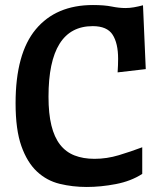

<svg xmlns="http://www.w3.org/2000/svg" viewBox="-20 -732 643 764"><path d="M42 -321Q42 -519 122.5 -615.5Q203 -712 350 -712Q395 -712 424.5 -706Q454 -700 479 -700Q496 -700 513 -703Q530 -706 549 -711L560 -457L448 -444Q449 -459 449.5 -472.5Q450 -486 450 -498Q450 -560 428 -594Q406 -628 349 -628Q173 -628 173 -347Q173 -280 184.5 -233Q196 -186 219 -156.5Q242 -127 276.5 -113.5Q311 -100 356 -100Q405 -100 453 -114.5Q501 -129 546 -146V-40Q501 -11 441 0.5Q381 12 325 12Q269 12 217.5 -0.5Q166 -13 127 -49.5Q88 -86 65 -151Q42 -216 42 -321Z"/></svg>

Font: CantoraOne
Style: Regular
Weight: 400
Designer: Pablo Impallari, Rodrigo Fuenzalida
Foundry: Pablo Impallari
Version: Version 1.001; ttfautohint (v0.8) -G 200 -r 50